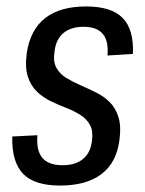

<svg xmlns="http://www.w3.org/2000/svg" viewBox="-20 -568 449 595"><path d="M166 7Q86 7 51 -30Q16 -67 18 -145L96 -149Q92 -101 111.5 -78.5Q131 -56 174 -56Q214 -56 237.5 -75.5Q261 -95 265 -132Q269 -162 259 -180.5Q249 -199 229.5 -211.5Q210 -224 185.5 -233.5Q161 -243 137 -254.5Q113 -266 94 -284.5Q75 -303 66 -331.5Q57 -360 63 -404Q74 -476 120 -512Q166 -548 247 -548Q325 -548 360 -512.5Q395 -477 392 -401L313 -396Q317 -441 298.5 -463Q280 -485 239 -485Q200 -485 176.5 -465.5Q153 -446 149 -408Q144 -378 154.5 -358.5Q165 -339 184.5 -327Q204 -315 228 -304.5Q252 -294 276.5 -282Q301 -270 319.5 -252Q338 -234 347 -205.5Q356 -177 350 -133Q341 -64 294.5 -28.5Q248 7 166 7Z"/></svg>

Font: Pathway Extreme Condensed
Style: Italic
Weight: 400
Width: 3
Italic angle: -8°
Version: Version 1.001;gftools[0.9.26]